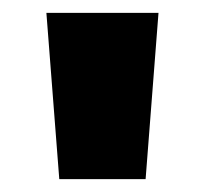

<svg xmlns="http://www.w3.org/2000/svg" viewBox="-20 -734 317 298"><path d="M226 -714H52L72 -456H206Z"/></svg>

Font: Noto Sans Armenian SemiCondensed Black
Style: Regular
Weight: 900
Width: 4
Designer: Monotype Design Team
Foundry: Monotype Imaging Inc.
Version: Version 2.008